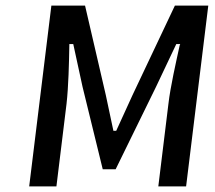

<svg xmlns="http://www.w3.org/2000/svg" viewBox="-20 -669 765 684"><path d="M181 -5 217 -299C224 -360 226 -447 227 -507V-512H241L274 -360L346 -66H392L536 -360L608 -512H622L620 -507C607 -447 587 -360 580 -299L544 -5H643L722 -649H603L452 -330L394 -203H384L357 -330L283 -649H163L84 -5Z"/></svg>

Font: Falling Sky
Style: LightObl
Weight: 400
Designer: Paul D. Hunt
Foundry: Adobe Systems Incorporated
Version: Version 1.02